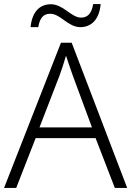

<svg xmlns="http://www.w3.org/2000/svg" viewBox="-20 -928 648 948"><path d="M131 -794H169C177 -844 198 -860 228 -860C279 -860 315 -794 377 -794C434 -794 471 -836 477 -908H440C432 -858 410 -841 380 -841C332 -841 293 -907 231 -907C174 -907 138 -867 131 -794ZM547 0H608L334 -717H281L0 0H60L156 -246H452ZM339 -556 434 -299H175L274 -555C283 -580 296 -618 306 -653C316 -622 332 -575 339 -556Z"/></svg>

Font: Noto Sans Telugu Light
Style: Regular
Weight: 300
Designer: Jelle Bosma - Monotype Design Team
Foundry: Monotype Imaging Inc.
Version: Version 2.005